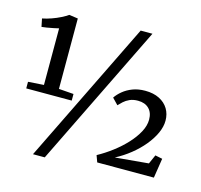

<svg xmlns="http://www.w3.org/2000/svg" viewBox="-121 -947 1182 1129"><g transform="rotate(15 470.5 -382.0)"><path d="M131.9 -359.1V-703.6Q122.5 -701 102.1 -696.9Q81.6 -692.7 60.7 -689.2Q39.8 -685.7 29.5 -685L19.6 -733.7Q47.1 -739.1 75.4 -749.2Q103.7 -759.2 128.3 -771.6Q153 -784 169.3 -795.6L223 -788V-359.4L313.4 -352.7V-312.5H36.5V-352.7ZM598.5 -815H670.2L246.6 51H174.9ZM537.5 -40.7Q583.2 -65.7 626.7 -98.7Q670.2 -131.6 705.3 -169.5Q740.3 -207.3 761.1 -246.2Q782 -285 782 -321.8Q782 -364.4 757.6 -388.6Q733.3 -412.7 690.7 -412.7Q661.6 -412.7 640.5 -403.2Q619.5 -393.7 604.9 -380.3Q590.3 -366.9 579.7 -355.5L544 -392.6Q558.7 -414.6 583 -434.6Q607.2 -454.6 640.8 -467.5Q674.3 -480.3 716.8 -480.3Q767 -480.3 802.9 -462.2Q838.7 -444.2 857.8 -412.7Q876.8 -381.2 876.8 -340.9Q876.8 -304.1 858.8 -264.5Q840.7 -224.9 808.8 -186.1Q776.8 -147.3 734.8 -113.7Q692.8 -80 644.6 -54.9L847.5 -73.2L872 -128.5L915.8 -119.6L897.2 0H552.4Z"/></g></svg>

Font: Merriweather 7pt Light
Style: Regular
Weight: 300
Designer: Eben Sorkin
Foundry: Eben Sorkin
Version: Version 2.200;gftools[0.9.31]